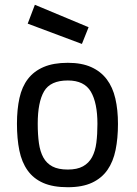

<svg xmlns="http://www.w3.org/2000/svg" viewBox="-20 -773 573 804"><path d="M264 -510Q322 -510 362 -492Q402 -474 427 -441Q452 -408 463 -360.5Q474 -313 474 -254Q474 -194 464 -145Q454 -96 430 -61.5Q406 -27 365.5 -8Q325 11 264 11Q202 11 161 -7Q120 -25 95.5 -59.5Q71 -94 61 -143Q51 -192 51 -255Q51 -315 61.5 -362.5Q72 -410 97 -442.5Q122 -475 163 -492.5Q204 -510 264 -510ZM264 -63Q303 -63 327.5 -76.5Q352 -90 365.5 -115Q379 -140 383.5 -175.5Q388 -211 388 -254Q388 -342 360.5 -389Q333 -436 264 -436Q191 -436 164.5 -390.5Q138 -345 138 -255Q138 -209 143 -173.5Q148 -138 161.5 -113.5Q175 -89 199.5 -76Q224 -63 264 -63ZM351 -659 323 -589 96 -674 126 -753Z"/></svg>

Font: Panefresco 500wt
Style: Regular
Weight: 700
Foundry: Campivisivi & Chank Co
Version: Version 1.001